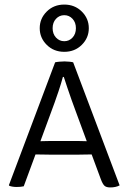

<svg xmlns="http://www.w3.org/2000/svg" viewBox="-20 -815 563 841"><path d="M203 -137.5Q200 -137.5 186.8 -137.8Q173.5 -138 158.2 -138.2Q143 -138.5 135.5 -138.5L84 1Q70.5 4 53.5 4Q34.5 4 21 -1L19 -4L221.5 -542Q226.5 -543.5 240 -544.8Q253.5 -546 262.5 -546Q270.5 -546 283.5 -544.8Q296.5 -543.5 300.5 -542L504 -3Q487.5 6 462.5 6Q445.5 6 437.5 -1.5Q429.5 -9 421.5 -30.5L381.5 -138.5Q375 -138.5 361 -138.2Q347 -138 334.5 -137.8Q322 -137.5 319.5 -137.5ZM219 -365 157 -196.5Q167.5 -197 188 -197.2Q208.5 -197.5 212.5 -197.5H311Q314.5 -197.5 332.2 -197.2Q350 -197 360 -196.5L309.5 -333.5Q302.5 -352 293.2 -378.2Q284 -404.5 275 -431Q266 -457.5 259.5 -478H255.5Q247.5 -448.5 236.5 -415.5Q225.5 -382.5 219 -365ZM154 -691.5Q154 -734 184.8 -764.5Q215.5 -795 261.5 -795Q307.5 -795 338.2 -764.5Q369 -734 369 -691.5Q369 -649 338.2 -618.5Q307.5 -588 261.5 -588Q215.5 -588 184.8 -618.5Q154 -649 154 -691.5ZM210.5 -691.5Q210.5 -666.5 225.2 -650.5Q240 -634.5 261.5 -634.5Q283 -634.5 297.8 -650.5Q312.5 -666.5 312.5 -691.5Q312.5 -716.5 297.8 -732.5Q283 -748.5 261.5 -748.5Q240 -748.5 225.2 -732.5Q210.5 -716.5 210.5 -691.5Z"/></svg>

Font: Signika Negative SC Light
Style: Regular
Weight: 300
Designer: Anna Giedryś
Foundry: Anna Giedryś
Version: Version 2.000; ttfautohint (v1.8.3) -l 8 -r 50 -G 200 -x 9 -